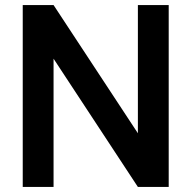

<svg xmlns="http://www.w3.org/2000/svg" viewBox="-20 -740 758 760"><path d="M70 0V-720H192L525.8 -212.5V-720H647.8V0H525.8L192 -507.7V0Z"/></svg>

Font: Hauora
Style: Regular
Weight: 400
Designer: Wayne Shih
Foundry: WCYS
Version: Version 1.001